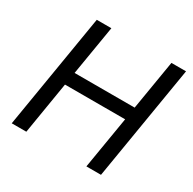

<svg xmlns="http://www.w3.org/2000/svg" viewBox="-160 -892 1062 1057"><g transform="rotate(30 371.5 -364.0)"><path d="M42.5 0 163.1 -727.5H255.9L203.6 -413.1H585.4L637.7 -727.5H730.5L609.9 0H517.1L572.3 -331.1H189.9L135.3 0Z"/></g></svg>

Font: Inter Variable
Style: Italic
Weight: 400
Italic angle: -9.39999°
Designer: Rasmus Andersson
Foundry: rsms
Version: Version 4.001;git-9221beed3